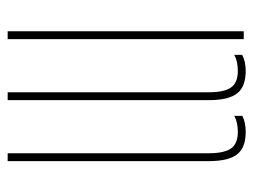

<svg xmlns="http://www.w3.org/2000/svg" viewBox="-98 -546 645 488"><g transform="rotate(90 224.0 -302.5)"><path d="M370 0V-514Q369.5 -552.5 357 -568.8Q344.5 -585 316 -585Q291.5 -585 275 -576V-596.5Q291.5 -605 316 -605Q355 -605 372.2 -584Q389.5 -563 390 -514V0ZM215 0V-514Q214.5 -552.5 202 -568.8Q189.5 -585 161 -585Q136.5 -585 120 -576V-596Q136.5 -605 161 -605Q200 -605 217.2 -584Q234.5 -563 235 -514V0ZM60 0V-600H80V0Z"/></g></svg>

Font: Big Shoulders Stencil Display Thin
Style: Regular
Weight: 100
Designer: Patric King
Foundry: XO Type Co
Version: Version 1.000